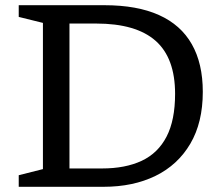

<svg xmlns="http://www.w3.org/2000/svg" viewBox="-20 -718 858 738"><path d="M653 -357.5Q653 -495 578 -561.2Q503 -627.5 349.5 -627.5H187.5V-698H381Q507 -698 591 -660.2Q675 -622.5 717.2 -548.2Q759.5 -474 759.5 -365Q759.5 -247 711.5 -165.5Q663.5 -84 577.8 -42Q492 0 378 0H187.5V-70.5H372Q462 -70.5 524.8 -100Q587.5 -129.5 620.2 -192.8Q653 -256 653 -357.5ZM52 0V-44.5L145 -68V-630L52 -653V-698H247V0Z"/></svg>

Font: Newsreader 9pt
Style: Regular
Weight: 400
Designer: Hugues Gentile
Foundry: Production Type
Version: Version 1.003